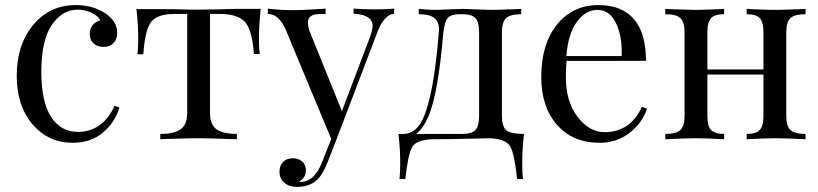

<svg xmlns="http://www.w3.org/2000/svg" viewBox="-20 -549 3225 757"><path d="M267 14Q171 14 108.5 -58.5Q46 -131 46 -251Q46 -373 111 -451Q176 -529 279 -529Q345 -529 395 -497Q442 -465 442 -420Q442 -394 427.5 -379Q413 -364 389 -364Q365 -364 349.5 -377.5Q334 -391 334 -414Q334 -457 376 -469Q366 -487 340 -499Q314 -511 286 -511Q226 -511 184.5 -451Q143 -391 143 -266Q143 -147 181.5 -88Q220 -29 287 -29Q384 -29 432 -132L451 -125Q433 -66 385.5 -26Q338 14 267 14Z M1001 -398Q1001 -358 1004 -336H981Q974 -433 945 -463.5Q916 -494 847 -494H808V-103Q808 -58 833.5 -39.5Q859 -21 914 -21V0Q803 -4 763 -4Q731 -4 669 -2Q657 -2 643.5 -1.5Q630 -1 622.5 -0.5Q615 0 612 0V-21Q667 -21 692.5 -39.5Q718 -58 718 -103V-494H669Q602 -494 577 -464Q552 -434 545 -335H522Q525 -358 525 -397Q525 -451 518 -513H614Q663 -513 692 -512Q721 -511 762 -511Q805 -511 839 -512Q907 -514 912 -514H1008Q1001 -452 1001 -398Z M1458 -512Q1502 -512 1534 -515V-495Q1495 -491 1469 -425L1305 5L1271 92Q1252 141 1228 162Q1199 188 1150 188Q1120 188 1101 171.5Q1082 155 1082 128Q1082 104 1096 89.5Q1110 75 1135 75Q1157 75 1171.5 88Q1186 101 1186 122Q1186 152 1159 167Q1160 168 1165 168Q1220 168 1250 90L1286 -1L1104 -438Q1077 -494 1036 -494V-515Q1083 -509 1134 -509Q1177 -509 1264 -515V-494Q1237 -494 1225 -492.5Q1213 -491 1203.5 -483.5Q1194 -476 1194 -459Q1194 -440 1207 -410L1328 -111L1438 -401Q1449 -431 1449 -447Q1449 -491 1374 -495V-515Q1426 -512 1458 -512Z M2046 -21Q2039 39 2039 95Q2039 134 2042 157H2019Q2008 56 1991.5 28Q1975 0 1915 -4Q1906 -4 1824.5 -2Q1743 0 1682 0Q1622 3 1605.5 30Q1589 57 1578 157H1555Q1558 134 1558 95Q1558 39 1551 -21H1570Q1626 -21 1654 -96Q1692 -193 1710 -421L1711 -431Q1711 -464 1692 -478.5Q1673 -493 1631 -493V-514Q1632 -514 1642 -513Q1652 -512 1667.5 -511Q1683 -510 1699 -510Q1704 -510 1750 -512Q1798 -514 1805 -514Q1811 -514 1857 -512Q1903 -510 1914 -510Q1937 -510 1987 -512Q1997 -512 2008.5 -512.5Q2020 -513 2026 -513.5Q2032 -514 2035 -514V-493Q1992 -493 1975.5 -477.5Q1959 -462 1959 -421V-93Q1959 -50 1976 -35.5Q1993 -21 2046 -21ZM1803 -493H1794Q1758 -493 1745.5 -478.5Q1733 -464 1728 -421Q1708 -184 1670 -91Q1647 -40 1620 -21H1803Q1840 -21 1854.5 -36.5Q1869 -52 1869 -93V-421Q1869 -462 1854.5 -477.5Q1840 -493 1803 -493Z M2344 14Q2238 14 2176 -57Q2114 -128 2114 -245Q2114 -375 2176 -452Q2238 -529 2340 -529Q2431 -529 2479 -474Q2527 -419 2527 -309H2214Q2211 -283 2211 -245Q2211 -149 2257 -88.5Q2303 -28 2364 -28Q2465 -28 2511 -128L2531 -120Q2512 -64 2462 -25Q2412 14 2344 14ZM2213 -328H2431Q2434 -406 2408.5 -458Q2383 -510 2336 -510Q2289 -510 2254.5 -463Q2220 -416 2213 -328Z M3080 -421V-93Q3080 -52 3096.5 -36.5Q3113 -21 3156 -21V0Q3075 -4 3036 -4Q2999 -4 2924 0V-21Q2961 -21 2975.5 -36.5Q2990 -52 2990 -93V-255H2769V-93Q2769 -52 2783.5 -36.5Q2798 -21 2835 -21V0Q2760 -4 2723 -4Q2684 -4 2603 0V-21Q2646 -21 2662.5 -36.5Q2679 -52 2679 -93V-421Q2679 -462 2662.5 -477.5Q2646 -493 2603 -493V-514Q2606 -514 2612 -513.5Q2618 -513 2629 -512.5Q2640 -512 2650 -512Q2702 -510 2723 -510Q2746 -510 2792 -512Q2801 -512 2811.5 -512.5Q2822 -513 2827.5 -513.5Q2833 -514 2835 -514V-493Q2798 -493 2783.5 -477.5Q2769 -462 2769 -421V-275H2990V-421Q2990 -462 2975.5 -477.5Q2961 -493 2924 -493V-514Q2926 -514 2931.5 -513.5Q2937 -513 2947.5 -512.5Q2958 -512 2967 -512Q3013 -510 3036 -510Q3058 -510 3108 -512Q3119 -512 3130 -512.5Q3141 -513 3147 -513.5Q3153 -514 3156 -514V-493Q3113 -493 3096.5 -477.5Q3080 -462 3080 -421Z"/></svg>

Font: Playfair Display
Style: Regular
Weight: 400
Designer: Claus Eggers S?rensen
Foundry: Claus Eggers S?rensen
Version: Version 1.003